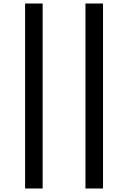

<svg xmlns="http://www.w3.org/2000/svg" viewBox="-20 -816 728 1094"><path d="M223 258V-796H123V258ZM567 258V-796H467V258Z"/></svg>

Font: Perun
Style: Regular
Weight: 400
Foundry: Copyright (c) Stefan Peev, Context Ltd, 2016
Version: Version 1.089